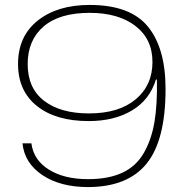

<svg xmlns="http://www.w3.org/2000/svg" viewBox="-20 -749 747 777"><path d="M336 8Q224 8 151.5 -40.5Q79 -89 71 -169H107Q116 -101 178 -62.5Q240 -24 336 -24Q419 -24 475 -50Q531 -76 562 -130Q593 -184 605 -255Q617 -326 615 -427H611Q586 -345 514 -302Q442 -259 339 -259Q206 -259 129.5 -320Q53 -381 53 -490Q53 -602 132.5 -665.5Q212 -729 343 -729Q507 -729 578.5 -641.5Q650 -554 650 -389Q650 -181 573 -86.5Q496 8 336 8ZM340 -290Q461 -290 529 -347Q597 -404 597 -498Q597 -591 528 -644Q459 -697 343 -697Q220 -697 156 -641.5Q92 -586 92 -490Q92 -392 158.5 -341Q225 -290 340 -290Z"/></svg>

Font: Mona Sans Expanded ExtraLight
Style: Regular
Weight: 200
Width: 7
Designer: Deni Anggara
Foundry: GitHub
Version: Version 1.001;gftools[0.9.33]